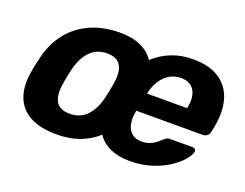

<svg xmlns="http://www.w3.org/2000/svg" viewBox="-89 -701 1126 883"><g transform="rotate(20 473.5 -260.0)"><path d="M250 10Q168 10 118 -17.5Q68 -45 49 -96Q30 -147 41 -215Q44 -235 49.5 -260.5Q55 -286 60 -305Q78 -374 119.5 -424.5Q161 -475 223.5 -502.5Q286 -530 365 -530Q426 -530 468 -510.5Q510 -491 532 -457Q570 -492 618 -511Q666 -530 721 -530Q806 -530 855 -495.5Q904 -461 919.5 -401.5Q935 -342 919 -265L914 -242Q912 -232 903 -225Q894 -218 884 -218H557L556 -210Q550 -178 555.5 -151.5Q561 -125 579 -109Q597 -93 628 -93Q650 -93 667.5 -100Q685 -107 697.5 -117Q710 -127 717 -134Q728 -144 734 -146.5Q740 -149 752 -149H856Q866 -149 871 -143.5Q876 -138 873 -128Q869 -112 848.5 -88.5Q828 -65 793.5 -42.5Q759 -20 711.5 -5Q664 10 607 10Q551 10 510.5 -8.5Q470 -27 448 -61Q411 -27 361.5 -8.5Q312 10 250 10ZM273 -100Q322 -100 353.5 -130.5Q385 -161 401 -220Q405 -235 410 -260Q415 -285 417 -300Q427 -358 409 -389Q391 -420 342 -420Q293 -420 261.5 -389Q230 -358 214 -300Q210 -285 205 -260Q200 -235 198 -220Q188 -161 206.5 -130.5Q225 -100 273 -100ZM577 -309H773V-311Q781 -347 775 -373.5Q769 -400 750 -415Q731 -430 700 -430Q669 -430 644 -415Q619 -400 602 -373.5Q585 -347 577 -311Z"/></g></svg>

Font: Rubik Light SemiBold
Style: Italic
Weight: 600
Italic angle: -12°
Version: Version 2.104